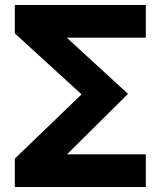

<svg xmlns="http://www.w3.org/2000/svg" viewBox="-20 -745 640 765"><path d="M39 -113 305 -369 39 -612V-725H561V-595H246L490 -371L247 -130H561V0H39Z"/></svg>

Font: JuliaMono Black
Style: Regular
Weight: 900
Monospace: yes
Designer: cormullion
Foundry: corm
Version: Version 0.054; ttfautohint (v1.8.4)